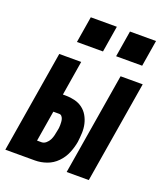

<svg xmlns="http://www.w3.org/2000/svg" viewBox="-155 -829 791 921"><g transform="rotate(20 240.5 -368.5)"><path d="M294 0 380 -520H493L407 0ZM-19 0 67 -520H179L150 -343H165Q188 -343 210.5 -337.5Q233 -332 250.5 -319Q268 -306 279 -287Q290 -268 295 -246Q300 -224 299 -200.5Q298 -177 295 -154Q290 -125 278 -96Q266 -67 243.5 -44Q221 -21 191.5 -10.5Q162 0 132 0ZM109 -93H132Q144 -93 154.5 -102Q165 -111 170.5 -122Q176 -133 179 -145Q182 -157 184 -169Q186 -177 187 -185Q188 -193 188 -200.5Q188 -208 187.5 -216Q187 -224 185 -231Q183 -238 178 -244Q173 -250 165 -250H135ZM460 -603H327L349 -737H482ZM260 -603H127L149 -737H282Z"/></g></svg>

Font: Iosevka SS04 Heavy Oblique
Style: Regular
Weight: 900
Italic angle: -9°
Monospace: yes
Designer: Belleve Invis
Foundry: Belleve Invis
Version: Version 19.0.0; ttfautohint (v1.8.4)